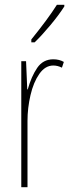

<svg xmlns="http://www.w3.org/2000/svg" viewBox="-20 -783 296 803"><path d="M247 -524 239 -500Q221 -509 203 -509Q169 -509 144.5 -474Q120 -439 107.5 -385Q95 -331 95 -277V0H69V-527H89L94 -409H96Q111 -463 135.5 -499Q160 -535 203 -535Q228 -535 247 -524ZM249 -756Q226 -720 190.5 -677.5Q155 -635 125 -606H111V-618Q180 -703 218 -763H249Z"/></svg>

Font: Noto Sans Display Thin Cond
Style: Regular
Weight: 250
Width: 3
Designer: Monotype Design team
Foundry: Monotype Imaging Inc.
Version: Version 1.000